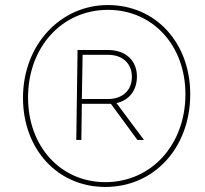

<svg xmlns="http://www.w3.org/2000/svg" viewBox="-20 -730 813 760"><path d="M397 10C591 10 733 -146 733 -357C733 -560 597 -710 407 -710C218 -710 71 -551 71 -343C71 -139 208 10 397 10ZM397 -9C220 -9 91 -150 91 -344C91 -544 226 -691 407 -691C585 -691 714 -550 714 -357C714 -157 579 -9 397 -9ZM282 -176H302L304 -319H419L524 -176H550L441 -322C492 -333 522 -373 522 -427C522 -490 478 -532 408 -532H287ZM407 -338H304L307 -513H408C466 -513 502 -478 502 -426C502 -372 465 -338 407 -338Z"/></svg>

Font: Fixel Text 20240404 Thin
Style: Italic
Weight: 100
Width: 4
Italic angle: -10°
Designer: AlfaBravo + MacPaw
Foundry: Kyrylo Tkachov, Marchela Mozhyna, Serhii Makarenko, Maria Weinstein, Zakhar Kryvoshyya
Version: Version 1.211;Glyphs 3.2 (3225)